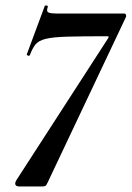

<svg xmlns="http://www.w3.org/2000/svg" viewBox="-20 -674 476 694"><path d="M50 0Q38 0 35.5 -7Q33 -14 42 -27L371 -536Q376 -543 368 -543Q276 -543 223.5 -541.5Q171 -540 145 -533.5Q119 -527 108 -513Q97 -499 88 -475Q86 -471 81 -473Q76 -475 77 -478L142 -653Q143 -655 148.5 -654Q154 -653 153 -650Q147 -634 154 -629.5Q161 -625 191 -625Q205 -625 232.5 -625Q260 -625 295 -625Q330 -625 365.5 -625Q401 -625 429 -625Q434 -625 435.5 -620Q437 -615 435 -612L153 -16Q149 -7 146 -3.5Q143 0 132 0Z"/></svg>

Font: Cormorant Infant Light
Style: Bold Italic
Weight: 700
Italic angle: -10°
Version: Version 4.001